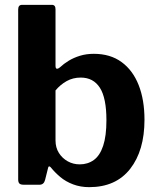

<svg xmlns="http://www.w3.org/2000/svg" viewBox="-20 -762 649 792"><path d="M78 0Q65 0 60 -5Q55 -10 55 -22V-723Q55 -742 71 -742H194Q209 -742 209 -724V-491Q209 -479 214.5 -478.5Q220 -478 227 -484Q243 -499 263.5 -511.5Q284 -524 310 -532Q336 -540 367 -540Q435 -540 481.5 -506Q528 -472 552 -411Q576 -350 576 -268Q576 -141 517 -65.5Q458 10 348 10Q312 10 281.5 -1.5Q251 -13 228.5 -32Q206 -51 190 -71Q186 -76 182.5 -75.5Q179 -75 178 -68L166 -20Q161 0 143 0ZM209 -183Q209 -153 223 -131Q237 -109 259.5 -96.5Q282 -84 309 -84Q342 -84 367 -102Q392 -120 405.5 -160.5Q419 -201 419 -266Q419 -358 392 -400Q365 -442 313 -442Q281 -442 255 -427.5Q229 -413 209 -389Z"/></svg>

Font: Libre Franklin
Style: Bold
Weight: 700
Designer: Pablo Impallari, Rodrigo Fuenzalida, Nhung Nguyen
Foundry: Impallari Type
Version: Version 3.000